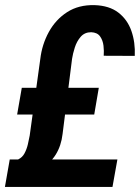

<svg xmlns="http://www.w3.org/2000/svg" viewBox="-21 -741 555 761"><path d="M424.8 0H-1.5L17.6 -108.9H444.3ZM352.5 -287.1H46.9L65.4 -393.1H370.6ZM264.6 -507.8 227.1 -210.4Q221.7 -163.1 199.7 -127.9Q177.7 -92.8 136.2 -69.8L51.3 -109.4Q67.4 -116.7 76.2 -133.3Q85 -149.9 89.4 -168.9Q93.8 -188 96.7 -203.6L138.7 -507.3Q145.5 -564.9 172.6 -614.3Q199.7 -663.6 245.1 -692.9Q290.5 -722.2 353.5 -720.7Q412.1 -718.8 448 -691.2Q483.9 -663.6 499.8 -618.4Q515.6 -573.2 513.2 -519.5L390.1 -520Q391.6 -538.6 389.2 -559.8Q386.7 -581.1 375.7 -596.7Q364.7 -612.3 340.3 -613.3Q314.5 -613.3 298.8 -595.2Q283.2 -577.1 275.4 -552.5Q267.6 -527.8 264.6 -507.8Z"/></svg>

Font: Roboto Condensed SemiBold
Style: Italic
Weight: 600
Italic angle: -12°
Designer: Christian Robertson
Foundry: Google
Version: Version 3.008; 2023